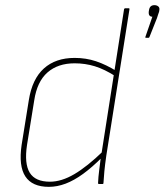

<svg xmlns="http://www.w3.org/2000/svg" viewBox="-20 -715 640 746"><path d="M170 11Q105 11 78.5 -29.5Q52 -70 64 -152L92 -326Q105 -408 150.5 -449Q196 -490 270 -490Q314 -490 353 -477Q392 -464 434 -438L430 -418Q386 -446 348.5 -457.5Q311 -469 270 -469Q205 -469 164.5 -433.5Q124 -398 113 -325L85 -152Q74 -79 95.5 -44Q117 -9 174 -9Q219 -9 269 -38.5Q319 -68 381 -128L377 -104Q338 -65 303 -39.5Q268 -14 235 -1.5Q202 11 170 11ZM364 0Q361 0 361 -4Q362 -28 365.5 -54.5Q369 -81 372 -106L374 -116L462 -679Q463 -683 468 -683H479Q484 -683 483 -679L393 -110Q388 -75 385.5 -49.5Q383 -24 382 -4Q382 0 378 0ZM548 -568Q546 -568 545 -569Q544 -570 545 -572L572 -650Q565 -650 561 -654.5Q557 -659 558 -670L559 -676Q562 -695 580 -695Q589 -695 595 -690Q601 -685 599 -675L598 -669Q596 -665 594.5 -659Q593 -653 590 -645L561 -572Q560 -568 557 -568Z"/></svg>

Font: Sofia Sans Semi Condensed Thin
Style: Italic
Weight: 250
Italic angle: -9°
Version: Version 4.100